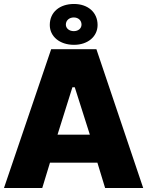

<svg xmlns="http://www.w3.org/2000/svg" viewBox="-28 -948 742 968"><path d="M345 -722C415 -722 464 -764 464 -822C464 -886 415 -928 345 -928C273 -928 223 -887 223 -822C223 -764 273 -722 345 -722ZM344 -791C321 -791 304 -805 304 -824C304 -845 321 -860 344 -860C367 -860 383 -845 383 -824C383 -805 367 -791 344 -791ZM-8 0H185L224 -128H463L502 0H694L458 -700H230ZM262 -269 337 -508H349L425 -269Z"/></svg>

Font: Fixel Display ExtraBold
Style: Regular
Weight: 800
Designer: AlfaBravo + MacPaw
Foundry: Kyrylo Tkachov, Marchela Mozhyna, Serhii Makarenko, Maria Weinstein, Zakhar Kryvoshyya
Version: Version 1.211